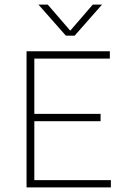

<svg xmlns="http://www.w3.org/2000/svg" viewBox="-20 -819 540 839"><path d="M96 0V-595H460V-563H130V-32H464.5V0ZM120 -289.5V-321.5H419.5V-289.5ZM268 -663 148 -799H188.5L293.5 -677.5H280.5L385.5 -799H426L306 -663Z"/></svg>

Font: Encode Sans SC Thin
Style: Regular
Weight: 250
Designer: Multiple Designers
Foundry: Impallari Type
Version: Version 3.002